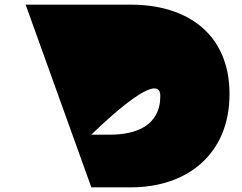

<svg xmlns="http://www.w3.org/2000/svg" viewBox="-20 -1258 1039 824"><path d="M90 -1238 372 -454H542C784 -454 965 -597 965 -854C965 -1112 784 -1238 542 -1238ZM372 -680C372 -680 668 -975 668 -846C668 -718 563 -680 452 -680Z"/></svg>

Font: Hussar Dziwak
Style: Regular
Weight: 400
Version: Version 1.022